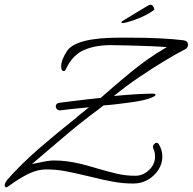

<svg xmlns="http://www.w3.org/2000/svg" viewBox="-22 -720 819 816"><path d="M4 76Q-2 76 -2 68Q-2 58 9 44Q66 -21 139.5 -85Q213 -149 305 -222Q302 -221 339 -250L356 -264Q315 -260 284.5 -257Q254 -254 234 -251H232Q225 -251 220 -256Q215 -261 215 -267Q215 -281 230 -283Q237 -284 267.5 -288Q298 -292 351 -298L406 -304L452 -344Q496 -382 532 -411.5Q568 -441 604.5 -467Q641 -493 687 -520Q626 -524 583 -525Q540 -526 514 -527L460 -528Q389 -530 337.5 -508.5Q286 -487 258 -426Q255 -418 249 -418Q238 -418 238 -438Q238 -465 262 -502Q299 -560 486 -560H524Q600 -560 658 -557Q716 -554 756 -549Q777 -547 777 -529Q777 -517 764 -510Q728 -492 676 -460.5Q624 -429 568 -391Q512 -353 462 -312Q515 -317 557 -319.5Q599 -322 628 -322Q639 -322 639 -317Q639 -311 614 -302Q586 -292 534 -285Q505 -281 476 -277.5Q447 -274 418 -272Q402 -259 390.5 -250.5Q379 -242 372 -237L341 -213Q312 -191 269 -155Q226 -119 169 -70L114 -23Q118 -24 124.5 -25Q131 -26 140 -28Q162 -33 178.5 -35.5Q195 -38 205 -38Q236 -38 262.5 -34.5Q289 -31 319 -24Q349 -17 388 -5Q439 10 476 18.5Q513 27 553 27Q586 27 611.5 2.5Q637 -22 637 -55Q637 -73 630 -87L628 -95Q628 -102 633 -107.5Q638 -113 643 -113Q649 -113 653 -107Q668 -82 668 -55Q668 -24 651 2Q634 28 606.5 44Q579 60 545 60Q502 60 460 52.5Q418 45 358 30Q296 15 256 7.5Q216 0 174 0Q138 0 99.5 18.5Q61 37 16 70Q9 76 4 76ZM499 -622Q494 -622 494 -625Q494 -627 496 -629Q520 -644 551.5 -663Q583 -682 605 -695Q613 -700 618 -700Q625 -700 630.5 -690Q636 -680 632 -677Q598 -652 543 -633Q510 -622 499 -622Z"/></svg>

Font: Allison
Style: Regular
Weight: 400
Designer: Robert E. Leuschke
Foundry: Robert E. Leuschke
Version: Version 1.010; ttfautohint (v1.8.3)